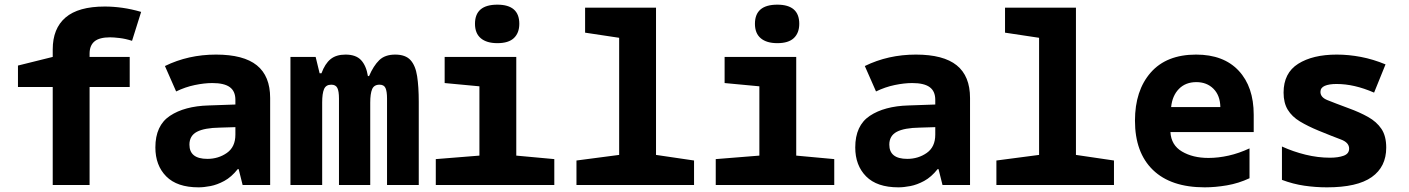

<svg xmlns="http://www.w3.org/2000/svg" viewBox="-20 -793 6040 823"><path d="M206 0V-420H57V-512L206 -549V-581Q206 -671 261 -718Q316 -765 429 -765Q466 -765 505 -759.5Q544 -754 585 -742L546 -618Q518 -627 492.5 -630Q467 -633 452 -633Q406 -633 385 -615.5Q364 -598 364 -563V-549H536V-420H364V0Z M831 10Q739 10 692.5 -37Q646 -84 646 -161Q646 -255 708.5 -296.5Q771 -338 874 -341L989 -345V-365Q989 -402 965 -419.5Q941 -437 890 -437Q856 -437 815 -428.5Q774 -420 735 -401L687 -510Q787 -559 906 -559Q1024 -559 1081 -513Q1138 -467 1138 -373V0H1020L1003 -68H999Q972 -34 941.5 -17.5Q911 -1 882.5 4.5Q854 10 831 10ZM869 -112Q916 -112 952.5 -137.5Q989 -163 989 -216V-248L923 -246Q856 -245 824 -228Q792 -211 792 -173Q792 -112 869 -112Z M1225 0V-549H1333L1350 -479H1358Q1373 -520 1397 -539.5Q1421 -559 1461 -559Q1506 -559 1528 -535Q1550 -511 1557 -467H1562Q1581 -511 1605.5 -535Q1630 -559 1674 -559Q1718 -559 1739.5 -535.5Q1761 -512 1768 -466.5Q1775 -421 1775 -356V0H1639V-371Q1639 -401 1632.5 -415.5Q1626 -430 1607 -430Q1583 -430 1575 -410.5Q1567 -391 1567 -353V0H1433V-371Q1433 -402 1426 -416Q1419 -430 1400 -430Q1377 -430 1369 -411Q1361 -392 1361 -354V0Z M2112 -608Q2066 -608 2041 -629Q2016 -650 2016 -691Q2016 -773 2112 -773Q2206 -773 2206 -691Q2206 -652 2183 -630Q2160 -608 2112 -608ZM1848 0V-111L2035 -126V-423L1886 -437V-549H2193V-126L2356 -111V0Z M2451 0V-105L2634 -129V-631L2488 -653V-760H2792V-129L2955 -105V0Z M3312 -608Q3266 -608 3241 -629Q3216 -650 3216 -691Q3216 -773 3312 -773Q3406 -773 3406 -691Q3406 -652 3383 -630Q3360 -608 3312 -608ZM3048 0V-111L3235 -126V-423L3086 -437V-549H3393V-126L3556 -111V0Z M3831 10Q3739 10 3692.5 -37Q3646 -84 3646 -161Q3646 -255 3708.5 -296.5Q3771 -338 3874 -341L3989 -345V-365Q3989 -402 3965 -419.5Q3941 -437 3890 -437Q3856 -437 3815 -428.5Q3774 -420 3735 -401L3687 -510Q3787 -559 3906 -559Q4024 -559 4081 -513Q4138 -467 4138 -373V0H4020L4003 -68H3999Q3972 -34 3941.5 -17.5Q3911 -1 3882.5 4.5Q3854 10 3831 10ZM3869 -112Q3916 -112 3952.5 -137.5Q3989 -163 3989 -216V-248L3923 -246Q3856 -245 3824 -228Q3792 -211 3792 -173Q3792 -112 3869 -112Z M4251 0V-105L4434 -129V-631L4288 -653V-760H4592V-129L4755 -105V0Z M5144 10Q4999 10 4922 -64.5Q4845 -139 4845 -276Q4845 -405 4912.5 -482Q4980 -559 5107 -559Q5225 -559 5289.5 -490Q5354 -421 5354 -301V-227H4997Q5000 -171 5046.5 -143.5Q5093 -116 5160 -116Q5202 -116 5246.5 -126Q5291 -136 5336 -157V-29Q5289 -7 5239 1.5Q5189 10 5144 10ZM5211 -334Q5210 -384 5181.5 -412.5Q5153 -441 5108 -441Q5062 -441 5033.5 -412Q5005 -383 5000 -334Z M5668 10Q5619 10 5571 3Q5523 -4 5475 -22V-165Q5523 -143 5576 -130Q5629 -117 5681 -117Q5716 -117 5739.5 -125.5Q5763 -134 5763 -156Q5763 -182 5728 -195Q5693 -208 5632 -233Q5586 -252 5552 -272.5Q5518 -293 5500 -322.5Q5482 -352 5482 -396Q5482 -480 5544.5 -519.5Q5607 -559 5710 -559Q5761 -559 5813.5 -549Q5866 -539 5919 -517L5870 -396Q5826 -415 5786.5 -424Q5747 -433 5709 -433Q5677 -433 5658.5 -425Q5640 -417 5640 -399Q5640 -376 5669.5 -364Q5699 -352 5761 -329Q5808 -312 5844.5 -291.5Q5881 -271 5901.5 -240.5Q5922 -210 5922 -160Q5922 -78 5860 -34Q5798 10 5668 10Z"/></svg>

Font: Noto Sans Mono ExtraBold
Style: Regular
Weight: 800
Designer: Monotype Design Team
Foundry: Monotype Imaging Inc.
Version: Version 2.014